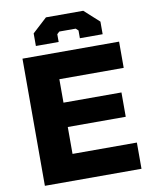

<svg xmlns="http://www.w3.org/2000/svg" viewBox="-100 -1021 880 1096"><g transform="rotate(-10 340.0 -473.0)"><path d="M158 -795V-868L243 -946H459L545 -868V-795H413V-840L399 -853H304L290 -840V-795ZM70 0V-737H630V-585H257V-449H593V-308H257V-152H630V0Z"/></g></svg>

Font: Tomorrow
Style: Bold
Weight: 700
Designer: Tony de Marco, Monica Rizzolli
Foundry: Just in Type
Version: Version 2.002